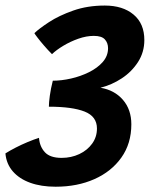

<svg xmlns="http://www.w3.org/2000/svg" viewBox="-21 -688 557 709"><path d="M184.5 1.5Q131 1.5 90.8 -13Q50.5 -27.5 26.5 -55Q2.5 -82.5 -1 -121.5Q15.5 -132 37 -143Q58.5 -154 81.2 -163.5Q104 -173 123 -179Q125.5 -146.5 144.8 -125.8Q164 -105 206.5 -105Q242 -105 271.8 -119Q301.5 -133 319.2 -157.5Q337 -182 337 -213.5Q337 -258 291.5 -276Q246 -294 159.5 -294Q159.5 -309 163 -334.8Q166.5 -360.5 174 -390Q206 -390 241.2 -398Q276.5 -406 307.8 -421.5Q339 -437 358.5 -459.2Q378 -481.5 378 -510Q378 -529.5 366.2 -542.5Q354.5 -555.5 325.5 -555.5Q298 -555.5 268.2 -545Q238.5 -534.5 212.8 -519Q187 -503.5 171 -488Q156 -503 141.8 -519.5Q127.5 -536 117.8 -548.8Q108 -561.5 106 -565.5Q123.5 -582.5 160.2 -606.5Q197 -630.5 249.5 -649Q302 -667.5 366 -667.5Q432.5 -667.5 472.2 -634.2Q512 -601 512 -540Q512 -495.5 488.8 -459.2Q465.5 -423 428.8 -398.8Q392 -374.5 350 -364Q401.5 -355.5 432.8 -319.5Q464 -283.5 464 -229Q464 -158 427.2 -106.2Q390.5 -54.5 327.5 -26.5Q264.5 1.5 184.5 1.5Z"/></svg>

Font: Grandstander Thin SemiBold
Style: Italic
Weight: 600
Italic angle: -15°
Version: Version 1.200